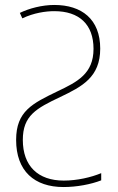

<svg xmlns="http://www.w3.org/2000/svg" viewBox="-20 -744 475 774"><path d="M199 -724C149 -724 97 -710 60 -692L70 -670C116 -692 164 -699 199 -699C299 -699 357 -646 357 -547C357 -447 292 -414 212 -376C111 -327 45 -296 45 -180C45 -54 119 10 236 10C290 10 347 -1 388 -17V-46C347 -29 291 -16 237 -16C133 -16 72 -75 72 -180C72 -278 126 -307 223 -353C311 -395 384 -433 384 -548C384 -667 309 -724 199 -724Z"/></svg>

Font: Noto Sans Condensed Thin
Style: Regular
Weight: 100
Width: 3
Designer: Monotype Design Team
Foundry: Monotype Imaging Inc.
Version: Version 2.013